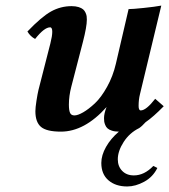

<svg xmlns="http://www.w3.org/2000/svg" viewBox="-20 -466 612 694"><path d="M439.9 208Q397.9 208 372.1 185.8Q346.2 163.6 346.2 123Q346.2 95.2 363.3 64.9Q380.4 34.7 409.7 9.8Q395 9.8 384.5 6.3Q374 2.9 368.7 -2Q363.3 -6.8 360.4 -14.2Q357.4 -21.5 356.7 -26.9Q356 -32.2 356 -39.1Q356 -55.7 365.2 -79.1Q285.6 9.8 200.2 9.8Q148.4 9.8 128.2 -7.3Q107.9 -24.4 107.9 -64Q107.9 -76.7 111.8 -101.8Q115.7 -127 119.1 -141.1L162.1 -309.1Q168.9 -335.9 168.9 -351.1Q168.9 -367.2 161.1 -367.2Q140.1 -367.2 106.9 -325.2Q89.4 -334.5 79.1 -352.1Q129.9 -405.3 164.6 -424.6Q199.2 -443.8 238.8 -443.8Q253.4 -443.8 264.2 -440.4Q274.9 -437 280.5 -432.1Q286.1 -427.2 289.3 -419.9Q292.5 -412.6 293.2 -407.2Q293.9 -401.9 293.9 -395Q293.9 -369.6 279.8 -314.9L237.8 -152.8Q229 -119.1 229 -87.9Q229 -67.4 233.2 -58.1Q237.3 -48.8 249 -48.8Q261.2 -48.8 280.8 -60.1Q300.3 -71.3 323 -92.5Q345.7 -113.8 366.9 -151.9Q388.2 -189.9 398.9 -235.8L444.8 -433.1Q459.5 -433.1 499.5 -437.3Q539.6 -441.4 563 -445.8L485.8 -125Q481 -106 481 -83Q481 -66.9 488.8 -66.9Q508.3 -66.9 541 -108.9L571.8 -82Q534.2 -43.5 506.3 -24.4Q492.7 -9.3 482.9 -2.9Q448.2 14.2 427 47.1Q405.8 80.1 405.8 109.9Q405.8 135.3 421.6 151.6Q437.5 168 463.9 168Q501.5 168 534.2 133.8L548.8 141.1Q532.7 173.8 501.2 190.9Q469.7 208 439.9 208Z"/></svg>

Font: Linux Libertine G
Style: Semibold Italic
Weight: 600
Italic angle: -11.5°
Designer: Philipp H. Poll
Foundry: Philipp H. Poll
Version: Version 5.1.1